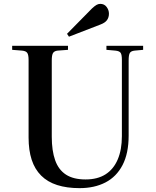

<svg xmlns="http://www.w3.org/2000/svg" viewBox="-20 -960 808 994"><path d="M392 14Q326 14 276 -2Q226 -18 193 -51Q160 -84 144 -133Q128 -182 128 -248V-650Q128 -675 121.5 -685.5Q115 -696 94 -698L43 -702V-723H332V-702L278 -698Q261 -696 254.5 -685.5Q248 -675 248 -647V-252Q248 -180 265.5 -130.5Q283 -81 321.5 -56Q360 -31 423 -31Q485 -31 526.5 -57.5Q568 -84 589.5 -134.5Q611 -185 611 -255V-650Q611 -677 604.5 -686.5Q598 -696 577 -698L531 -702V-723H721V-702L677 -698Q658 -696 652 -685.5Q646 -675 646 -647V-258Q646 -166 614.5 -105.5Q583 -45 526 -15.5Q469 14 392 14ZM337 -770 327 -785 456 -916Q470 -929 479.5 -934.5Q489 -940 499 -940Q520 -940 532 -924Q544 -908 544 -889Q544 -870 534 -856Q524 -842 500 -833Z"/></svg>

Font: Literata 60pt Medium
Style: Regular
Weight: 500
Designer: Latin by Veronika Burian and Jose Scaglione. Greek by Irene Vlachou. Cyrillic by Vera Evstafieva.
Foundry: TypeTogether
Version: Version 3.103;gftools[0.9.29]